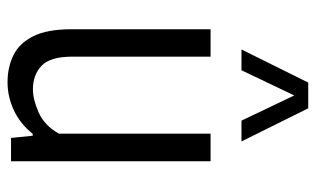

<svg xmlns="http://www.w3.org/2000/svg" viewBox="-188 -660 858 522"><g transform="rotate(90 241.0 -399.0)"><path d="M203.5 9.5Q163 9.5 130.2 -6.5Q97.5 -22.5 78.5 -60.5Q59.5 -98.5 59.5 -164V-542.5H134V-167Q134 -106 159 -82.8Q184 -59.5 223 -59.5Q250.5 -59.5 286 -75.2Q321.5 -91 343.5 -130.5V-542.5H418.5V0H355L349 -59H344Q316 -24.5 279.5 -7.5Q243 9.5 203.5 9.5ZM114.5 -626.5 204.5 -808H274.5L364.5 -626.5H308L239.5 -770L171 -626.5Z"/></g></svg>

Font: Encode Sans Cnd
Style: Regular
Weight: 400
Width: 3
Designer: Multiple Designers
Foundry: Impallari Type
Version: Version 3.002; ttfautohint (v1.8.3) -l 8 -r 50 -G 200 -x 14 